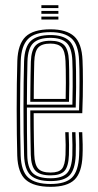

<svg xmlns="http://www.w3.org/2000/svg" viewBox="-20 -721 383 748"><path d="M177 6.8Q112.2 6.8 80.9 -20.1Q49.5 -47 47.2 -114.5Q46.2 -151.2 45.6 -198.1Q45 -245 45 -295.5Q45 -346 45.6 -394.8Q46.2 -443.5 47.5 -484Q49.8 -549.2 79.6 -578Q109.5 -606.8 176.5 -606.8Q238.5 -606.8 268.6 -579.8Q298.8 -552.8 301.5 -485.8Q302.2 -472.5 302.6 -451.4Q303 -430.2 303 -403.2Q303 -376.2 302.5 -344.9Q302 -313.5 300.5 -280H111.2Q111.2 -250.8 111.5 -223.1Q111.8 -195.5 112.2 -169.5Q112.8 -143.5 113.5 -118.8Q114.8 -80 128.5 -64.4Q142.2 -48.8 177 -48.8Q209 -48.8 221.2 -63.2Q233.5 -77.8 235.2 -117.8Q236 -133.8 235.8 -156.8Q235.5 -179.8 234.2 -206H247.5Q248.8 -178.5 249 -156.2Q249.2 -134 248.5 -117Q246.8 -71.8 231 -54.8Q215.2 -37.8 177 -37.8Q135.8 -37.8 118.5 -55.5Q101.2 -73.2 100 -117.8Q99.5 -139.8 99 -169.9Q98.5 -200 98.2 -231.9Q98 -263.8 98 -291H288Q289 -322 289.4 -351.4Q289.8 -380.8 289.8 -406.2Q289.8 -431.8 289.4 -452Q289 -472.2 288.2 -485.5Q285.5 -548.2 257.8 -572Q230 -595.8 176.5 -595.8Q115 -595.8 88.9 -568.9Q62.8 -542 60.8 -483.2Q59.5 -442.2 58.9 -394.1Q58.2 -346 58.2 -296.2Q58.2 -246.5 58.9 -200Q59.5 -153.5 60.5 -115.5Q62.5 -53.8 90.2 -29Q118 -4.2 177 -4.2Q235.2 -4.2 260.4 -29.2Q285.5 -54.2 288.2 -115.2Q288.8 -126.2 288.9 -141Q289 -155.8 288.6 -172.4Q288.2 -189 287.2 -206H300.5Q301.8 -183 302.1 -158.5Q302.5 -134 301.5 -114.5Q298.8 -48.8 270.4 -21Q242 6.8 177 6.8ZM177 -15.5Q123.5 -15.5 99.5 -38Q75.5 -60.5 73.8 -116Q72.5 -156.2 72 -204.4Q71.5 -252.5 71.5 -302.6Q71.5 -352.8 72.1 -399.2Q72.8 -445.8 73.8 -482.2Q75.8 -539.2 100.4 -561.9Q125 -584.5 176.5 -584.5Q224.5 -584.5 248.6 -563.2Q272.8 -542 275 -485Q275.8 -470.2 276.2 -443.1Q276.8 -416 276.5 -379.9Q276.2 -343.8 275 -302.2H84.8Q84.8 -249.2 85.1 -207.8Q85.5 -166.2 86.2 -117Q87 -68 107.1 -47.2Q127.2 -26.5 177 -26.5Q221.5 -26.5 240.5 -45.9Q259.5 -65.2 261.8 -116.2Q262.5 -133.2 262.2 -156.4Q262 -179.5 260.8 -206H274Q275.2 -180.8 275.5 -157.2Q275.8 -133.8 275 -115.8Q272.5 -59.8 250.8 -37.6Q229 -15.5 177 -15.5ZM84.8 -313.2H262Q263 -349.5 263.1 -383.2Q263.2 -417 262.9 -443.6Q262.5 -470.2 261.8 -484.5Q259.8 -534.8 239.4 -554.1Q219 -573.5 176.5 -573.5Q131.2 -573.5 109.9 -553.4Q88.5 -533.2 87 -481.8Q86 -452.2 85.5 -405.8Q85 -359.2 84.8 -313.2ZM98 -324.5Q98.2 -346.8 98.4 -372.6Q98.5 -398.5 99 -426.1Q99.5 -453.8 100.2 -481Q101.8 -526.5 119.4 -544.4Q137 -562.2 176.5 -562.2Q214 -562.2 230.4 -544.9Q246.8 -527.5 248.5 -483.8Q249 -471.5 249.5 -448.1Q250 -424.8 249.9 -393.1Q249.8 -361.5 248.8 -324.5ZM111.5 -335.5H235.8Q236.5 -368.2 236.6 -397.8Q236.8 -427.2 236.2 -449.6Q235.8 -472 235.2 -483.2Q233.5 -522 220.1 -536.6Q206.8 -551.2 176.5 -551.2Q143 -551.2 128.9 -535.8Q114.8 -520.2 113.5 -480.5Q113 -458.8 112.5 -435.8Q112 -412.8 111.8 -387.9Q111.5 -363 111.5 -335.5ZM141.2 -689.5V-700.8H207.5V-689.5ZM141.2 -645V-656.2H207.5V-645ZM141.2 -667.2V-678.5H207.5V-667.2Z"/></svg>

Font: Big Shoulders Inline Display Thin
Style: Regular
Weight: 400
Version: Version 2.002